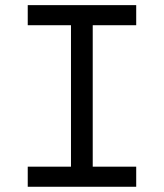

<svg xmlns="http://www.w3.org/2000/svg" viewBox="-20 -713 626 733"><path d="M85.9 0V-76.7H251V-616.7H85.9V-693.4H500V-616.7H334V-76.7H500V0Z"/></svg>

Font: CaskaydiaMono NF SemiLight
Style: Regular
Weight: 350
Designer: Aaron Bell
Foundry: Saja Typeworks
Version: Version 2111.001; ttfautohint (v1.8.4);Nerd Fonts 3.1.1